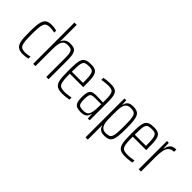

<svg xmlns="http://www.w3.org/2000/svg" viewBox="-1 -1498 2444 2444"><g transform="rotate(45 1221.0 -276.0)"><path d="M186 8Q148 8 122 -1.5Q96 -11 80.5 -30.5Q65 -50 57 -80.5Q49 -111 47 -154.5Q45 -198 45 -254Q45 -318 48.5 -363Q52 -408 61.5 -438.5Q71 -469 86.5 -486Q102 -503 126 -510.5Q150 -518 184 -518Q206 -518 231.5 -515Q257 -512 274 -507V-470Q256 -475 233 -478Q210 -481 190 -481Q157 -481 136 -471.5Q115 -462 104.5 -438Q94 -414 90 -369.5Q86 -325 86 -256Q86 -184 89.5 -139Q93 -94 104.5 -70Q116 -46 137 -37.5Q158 -29 192 -29Q214 -29 237.5 -32.5Q261 -36 277 -41V-4Q260 1 235 4.5Q210 8 186 8Z M366 0V-743H407V-449H411Q417 -467 429.5 -482.5Q442 -498 464.5 -508Q487 -518 522 -518Q562 -518 586 -507.5Q610 -497 622.5 -473.5Q635 -450 639 -412.5Q643 -375 643 -321V0H602V-313Q602 -368 599 -401Q596 -434 586 -451.5Q576 -469 557.5 -475Q539 -481 509 -481Q471 -481 450 -464.5Q429 -448 420 -419Q411 -390 409 -350Q407 -310 407 -263V0Z M895 8Q855 8 828 0.5Q801 -7 784 -25Q767 -43 758.5 -73Q750 -103 747 -147.5Q744 -192 744 -254Q744 -329 747.5 -379.5Q751 -430 764.5 -460.5Q778 -491 809 -504.5Q840 -518 893 -518Q931 -518 955.5 -510Q980 -502 994.5 -484.5Q1009 -467 1016 -436.5Q1023 -406 1025 -361.5Q1027 -317 1027 -256V-241H785Q785 -177 788.5 -135.5Q792 -94 803 -70.5Q814 -47 837.5 -38Q861 -29 901 -29Q919 -29 939.5 -31Q960 -33 979.5 -36Q999 -39 1015 -42V-5Q1002 -2 982 1Q962 4 939.5 6Q917 8 895 8ZM986 -257V-296Q986 -359 981.5 -396Q977 -433 966.5 -451.5Q956 -470 937.5 -475.5Q919 -481 891 -481Q855 -481 833.5 -474Q812 -467 801.5 -445.5Q791 -424 788 -384Q785 -344 785 -277H1005Z M1227 8Q1184 8 1156 -3.5Q1128 -15 1115 -46.5Q1102 -78 1102 -139Q1102 -195 1112 -226.5Q1122 -258 1147 -271Q1172 -284 1216 -284Q1227 -284 1243 -283.5Q1259 -283 1277 -282.5Q1295 -282 1311.5 -281.5Q1328 -281 1342 -280V-325Q1342 -376 1337.5 -407.5Q1333 -439 1322 -455Q1311 -471 1289.5 -476Q1268 -481 1233 -481Q1217 -481 1197 -479Q1177 -477 1157.5 -474.5Q1138 -472 1124 -469V-506Q1148 -511 1178.5 -514.5Q1209 -518 1243 -518Q1277 -518 1301 -513Q1325 -508 1340.5 -496Q1356 -484 1365.5 -462.5Q1375 -441 1379 -408.5Q1383 -376 1383 -331V0H1350L1346 -74H1341Q1334 -39 1316.5 -21Q1299 -3 1276 2.5Q1253 8 1227 8ZM1230 -29Q1254 -29 1273.5 -33Q1293 -37 1307 -49Q1321 -61 1328 -87Q1336 -115 1339 -143.5Q1342 -172 1342 -209V-249H1224Q1192 -249 1174 -241Q1156 -233 1149.5 -210Q1143 -187 1143 -139Q1143 -95 1150 -71Q1157 -47 1176 -38Q1195 -29 1230 -29Z M1499 191V-510H1532L1536 -436H1540Q1548 -471 1564 -488.5Q1580 -506 1602 -512Q1624 -518 1651 -518Q1693 -518 1720 -506.5Q1747 -495 1761.5 -466.5Q1776 -438 1781.5 -386.5Q1787 -335 1787 -255Q1787 -175 1782 -123.5Q1777 -72 1762 -43.5Q1747 -15 1720.5 -3.5Q1694 8 1652 8Q1622 8 1600 0.5Q1578 -7 1564.5 -23Q1551 -39 1544 -65H1540V191ZM1643 -29Q1676 -29 1696.5 -37Q1717 -45 1728 -67.5Q1739 -90 1742.5 -135Q1746 -180 1746 -255Q1746 -330 1742.5 -375Q1739 -420 1728 -442.5Q1717 -465 1696.5 -473Q1676 -481 1642 -481Q1603 -481 1580 -462.5Q1557 -444 1548 -402Q1543 -373 1541.5 -338.5Q1540 -304 1540 -254Q1540 -207 1541.5 -172.5Q1543 -138 1547 -117Q1557 -69 1580 -49Q1603 -29 1643 -29Z M2028 8Q1988 8 1961 0.5Q1934 -7 1917 -25Q1900 -43 1891.5 -73Q1883 -103 1880 -147.5Q1877 -192 1877 -254Q1877 -329 1880.5 -379.5Q1884 -430 1897.5 -460.5Q1911 -491 1942 -504.5Q1973 -518 2026 -518Q2064 -518 2088.5 -510Q2113 -502 2127.5 -484.5Q2142 -467 2149 -436.5Q2156 -406 2158 -361.5Q2160 -317 2160 -256V-241H1918Q1918 -177 1921.5 -135.5Q1925 -94 1936 -70.5Q1947 -47 1970.5 -38Q1994 -29 2034 -29Q2052 -29 2072.5 -31Q2093 -33 2112.5 -36Q2132 -39 2148 -42V-5Q2135 -2 2115 1Q2095 4 2072.5 6Q2050 8 2028 8ZM2119 -257V-296Q2119 -359 2114.5 -396Q2110 -433 2099.5 -451.5Q2089 -470 2070.5 -475.5Q2052 -481 2024 -481Q1988 -481 1966.5 -474Q1945 -467 1934.5 -445.5Q1924 -424 1921 -384Q1918 -344 1918 -277H2138Z M2265 0V-510H2298L2302 -412H2306Q2314 -454 2330.5 -477Q2347 -500 2371 -509Q2395 -518 2426 -518V-476Q2377 -476 2351 -451Q2325 -426 2315.5 -377Q2306 -328 2306 -258V0Z"/></g></svg>

Font: Saira ExtraCondensed ExtraLight
Style: Regular
Weight: 250
Width: 2
Designer: Hector Gatti with collaboration of the Omnibus-Type team
Foundry: Omnibus-Type
Version: Version 1.101